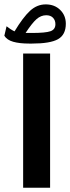

<svg xmlns="http://www.w3.org/2000/svg" viewBox="-39 -864 323 883"><path d="M191.4 -617.7V-0.5H67.4V-617.7ZM-19 -699.7 -8.8 -743.2Q-1.5 -737.3 8.5 -730.7Q18.6 -724.1 27.8 -719.7Q67.4 -785.2 99.4 -814.5Q131.3 -843.8 171.4 -843.8Q211.9 -843.8 237.8 -818.4Q263.7 -793 263.7 -754.9Q263.7 -704.1 227.8 -683.8Q191.9 -663.6 107.9 -663.6H95.7Q50.8 -663.6 21.7 -671.9Q-7.3 -680.2 -19 -699.7ZM106.9 -712.4Q170.9 -712.4 193.4 -720.5Q215.8 -728.5 215.8 -752.9Q215.8 -771 204.6 -782.5Q193.4 -793.9 173.8 -793.9Q149.4 -793.9 128.9 -775.9Q108.4 -757.8 78.6 -712.4Z"/></svg>

Font: Vazirmatn RD
Style: Bold
Weight: 700
Designer: Saber Rastikerdar
Foundry: Saber Rastikerdar
Version: Version 32.102